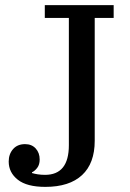

<svg xmlns="http://www.w3.org/2000/svg" viewBox="-20 -718 507 750"><path d="M157 12Q85 12 49.5 -16Q14 -44 14 -87Q14 -116 31 -135.5Q48 -155 78 -155Q104 -155 119.5 -138Q135 -121 135 -95Q135 -75 125.5 -62.5Q116 -50 105 -45V-42Q115 -39 128 -37Q141 -35 156 -35Q249 -35 249 -151V-648H155V-698H424V-648H350V-168Q350 -80 300.5 -34Q251 12 157 12Z"/></svg>

Font: IBM Plex Serif Text
Style: Regular
Weight: 450
Designer: Mike Abbink, Paul van der Laan, Pieter van Rosmalen
Foundry: Bold Monday
Version: Version 3.001